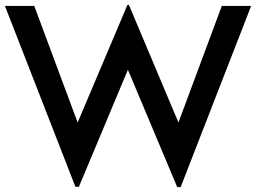

<svg xmlns="http://www.w3.org/2000/svg" viewBox="-28 -759 1039 779"><path d="M495 -739 696 -262 872 -735H991L705 0H691L491 -476L292 -1H278L-8 -735H111L287 -262L489 -739Z"/></svg>

Font: Alata
Style: Regular
Weight: 400
Designer: Spyros Zevelakis, Eben Sorkin
Foundry: Spyros Zevelakis
Version: Version 1.005; ttfautohint (v1.8.4.7-5d5b)